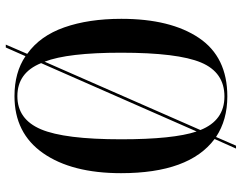

<svg xmlns="http://www.w3.org/2000/svg" viewBox="-106 -689 835 663"><g transform="rotate(90 311.5 -357.5)"><path d="M134 40H144L174 -28Q230 10 312 10Q440 10 509 -89Q578 -188 578 -358Q578 -593 460 -681L493 -755H483L453 -686Q394 -725 313 -725Q177 -725 111 -627Q45 -529 45 -359Q45 -246 74.5 -162Q104 -78 166 -34ZM193 -94Q162 -174 162 -358Q162 -554 196 -634.5Q230 -715 313 -715Q396 -715 429 -632ZM312 0Q231 0 198 -82L434 -619Q461 -538 461 -358Q461 -163 426.5 -81.5Q392 0 312 0Z"/></g></svg>

Font: Noto Serif Display Condensed Semi
Style: Regular
Weight: 600
Width: 3
Designer: Monotype Design Team
Foundry: Monotype Imaging Inc.
Version: Version 1.900